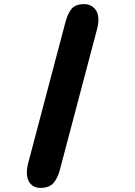

<svg xmlns="http://www.w3.org/2000/svg" viewBox="-20 -782 659 937"><path d="M391 -762Q421 -762 440.8 -741.5Q460.5 -721 460.5 -684.5Q460.5 -667 455 -645L272.5 45.5Q260.5 91 239.2 113Q218 135 176.5 135Q147 135 129 115Q111 95 111 60Q111 39.5 116.5 18L299 -672.5Q311 -718 330.5 -740Q350 -762 391 -762Z"/></svg>

Font: Sono ExtraLight Monospace ExtraBold
Style: Regular
Weight: 800
Version: Version 2.112